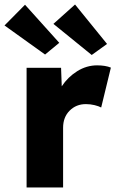

<svg xmlns="http://www.w3.org/2000/svg" viewBox="-47 -832 523 852"><path d="M71 0V-531H224L227 -449Q254 -490 295.5 -516Q337 -542 384 -542Q402 -542 417.5 -539.5Q433 -537 445 -532L402 -355Q391 -361 372.5 -365.5Q354 -370 334 -370Q291 -370 262 -341Q233 -312 233 -265V0ZM360 -588 190 -726 286 -812 428 -637ZM153 -590 -27 -719 64 -811 216 -642Z"/></svg>

Font: Readex Pro
Style: Bold
Weight: 700
Designer: Bonnie Shaver-Troup, Thomas Jockin
Foundry: Lexend
Version: Version 1.203; ttfautohint (v1.8.3)